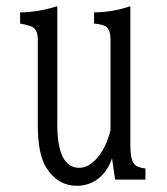

<svg xmlns="http://www.w3.org/2000/svg" viewBox="-20 -580 540 620"><path d="M351.6 0 341.8 -68.8Q326.7 -23.9 293 0Q264.2 20 227.5 20Q168 20 130.9 -36.1Q102.1 -79.6 102.1 -175.8V-453.1Q102.1 -478 89.8 -489.3Q80.6 -497.6 44.9 -503.9V-540Q103 -540.5 165 -560.1V-179.2Q165 -38.1 235.8 -38.1Q265.1 -38.1 292.5 -68.4Q321.8 -101.1 336.9 -159.2V-453.1Q336.9 -480.5 324.7 -492.2Q315.9 -501 283.7 -503.9V-540Q343.8 -540.5 400.9 -560.1V-110.8Q400.9 -69.8 410.6 -54.2Q420.4 -38.6 449.7 -36.1V0Z"/></svg>

Font: BIZ UDMincho
Style: Regular
Weight: 400
Monospace: yes
Designer: TypeBank Co., Ltd.
Foundry: Morisawa Inc.
Version: Version 1.06